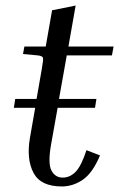

<svg xmlns="http://www.w3.org/2000/svg" viewBox="-20 -663 430 693"><path d="M341 -102Q314 -38 278.5 -14Q243 10 203 10Q127 10 101 -39Q75 -88 88 -165L107 -274H30L35 -306H112L131 -415Q137 -448 135 -454.5Q133 -461 117 -463L63 -468L68 -495H145L168 -626L253 -643L227 -495H390L384 -463H221L193 -306H328L323 -274H188L165 -145Q152 -74 165.5 -48Q179 -22 206 -22Q233 -22 253.5 -43.5Q274 -65 292 -121Z"/></svg>

Font: Inria Serif
Style: Italic
Weight: 400
Italic angle: -10°
Designer: Black Foundry Team
Foundry: Black Foundry
Version: Version 1.000; ttfautohint (v1.8.3)